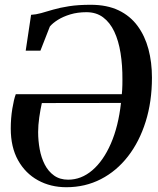

<svg xmlns="http://www.w3.org/2000/svg" viewBox="-20 -772 661 803"><path d="M87.5 -560 110 -710Q130 -711 152.2 -717.2Q174.5 -723.5 202.5 -731.8Q230.5 -740 268.8 -746Q307 -752 359.5 -752Q427.5 -752 476 -728.8Q524.5 -705.5 555.2 -663.8Q586 -622 600.8 -566.8Q615.5 -511.5 615.5 -447.5Q615.5 -347 589.2 -263.2Q563 -179.5 515.2 -118Q467.5 -56.5 402 -22.8Q336.5 11 257.5 11Q191.5 11 138.8 -18Q86 -47 55.5 -101.8Q25 -156.5 25 -234.5Q25 -277.5 31.5 -317.2Q38 -357 46 -378H489.5Q490.5 -386.5 491 -396.5Q491.5 -406.5 491.8 -417.2Q492 -428 492 -438.5Q492.5 -498.5 484.2 -550Q476 -601.5 458 -639.8Q440 -678 411.2 -699.5Q382.5 -721 341.5 -721Q304.5 -721 274 -711.8Q243.5 -702.5 221.8 -688.8Q200 -675 188.5 -661L149 -560ZM486 -341.5 155 -341Q149 -314.5 144.2 -281.2Q139.5 -248 139.5 -220Q139.5 -183.5 146 -148Q152.5 -112.5 167.2 -83.8Q182 -55 206.2 -37.8Q230.5 -20.5 265 -20.5Q320 -20.5 366 -59.8Q412 -99 443.5 -171Q475 -243 486 -341.5Z"/></svg>

Font: Merriweather 120pt Medium
Style: Italic
Weight: 500
Italic angle: -7.8°
Version: Version 2.101